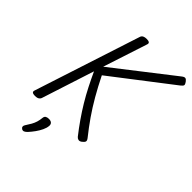

<svg xmlns="http://www.w3.org/2000/svg" viewBox="-346 -1151 1610 1610"><g transform="rotate(45 459.5 -346.0)"><path d="M97 16Q75 16 66 9Q57 2 62 -13L369 -957Q378 -985 422 -985Q466 -985 457 -957L328 -562L851 -969Q870 -984 882 -982Q894 -980 907 -962Q920 -944 918.5 -933.5Q917 -923 896 -907L371 -503Q416 -412 461 -334Q506 -256 554.5 -186Q603 -116 659 -46Q673 -28 669 -16Q665 -4 645 11Q629 22 615.5 18.5Q602 15 593 4Q549 -52 508 -111Q467 -170 430.5 -230.5Q394 -291 362 -354Q330 -417 301 -480L150 -13Q145 1 132 8.5Q119 16 97 16ZM218 289Q206 281 205 270Q204 259 212 248Q230 221 242.5 198.5Q255 176 262 153Q269 130 272 100Q274 83 285.5 76Q297 69 316 69Q339 69 350 80Q361 91 359 110Q357 135 343.5 163.5Q330 192 310 220Q290 248 267 273Q254 286 242.5 291Q231 296 218 289Z"/></g></svg>

Font: Playwrite NO
Style: Regular
Weight: 400
Designer: Veronika Burian, José Scaglione
Foundry: TypeTogether
Version: Version 1.002